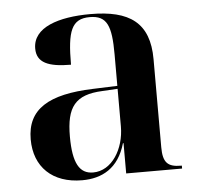

<svg xmlns="http://www.w3.org/2000/svg" viewBox="-45 -594 675 650"><g transform="rotate(-5 292.5 -269.0)"><path d="M209 10C276 10 333 -19 357 -103H359V0H549V-10H546C501 -10 485 -26 485 -78V-377C485 -502 418 -548 285 -548C177 -548 89 -520 89 -448C89 -400 128 -383 205 -383C205 -497 220 -538 282 -538C341 -538 355 -502 355 -405V-298L272 -295C121 -290 47 -246 47 -143C47 -49 108 10 209 10ZM248 -13C202 -13 180 -50 180 -141C180 -241 210 -281 303 -285L355 -288V-160C355 -84 312 -13 248 -13Z"/></g></svg>

Font: Noto Serif Display SemiBold
Style: Regular
Weight: 600
Designer: Monotype Design Team
Foundry: Monotype Imaging Inc.
Version: Version 2.009